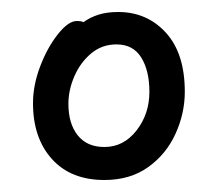

<svg xmlns="http://www.w3.org/2000/svg" viewBox="-20 -768 360 320"><path d="M119 -731Q130 -739 144 -743.5Q158 -748 177 -748Q225 -748 256.5 -713.5Q288 -679 288 -615Q288 -579 272.5 -545Q257 -511 227 -489.5Q197 -468 154 -468Q98 -468 66.5 -503Q35 -538 35 -596Q35 -626 47 -657.5Q59 -689 76.5 -711Q94 -733 108 -733Q116 -733 119 -731ZM154 -523Q186 -523 207.5 -550.5Q229 -578 229 -615Q229 -650 215.5 -672Q202 -694 174 -694Q150 -694 132 -679Q114 -664 104 -641Q94 -618 94 -595Q94 -562 109.5 -542.5Q125 -523 154 -523Z"/></svg>

Font: Moon Stars Kai T HW
Style: Regular
Weight: 400
Designer: GuiWonder
Version: Version 1.101